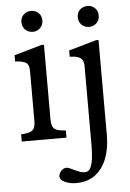

<svg xmlns="http://www.w3.org/2000/svg" viewBox="-63 -766 724 1069"><g transform="rotate(-5 299.0 -231.5)"><path d="M37 0V-40L58 -42Q95 -46 106 -61.5Q117 -77 117 -108V-388Q117 -426 95.5 -436Q74 -446 39 -447V-482L193 -526H207V-108Q207 -77 218 -61.5Q229 -46 266 -42L287 -40V0ZM152 -603Q127 -603 110 -619.5Q93 -636 93 -662Q93 -688 110 -704Q127 -720 152 -720Q176 -720 193 -704Q210 -688 210 -662Q210 -636 193 -619.5Q176 -603 152 -603ZM318 257Q285 257 257 244.5Q229 232 229 213Q229 200 237 188Q245 176 258.5 170Q272 164 288 171L332 191Q349 198 357.5 199.5Q366 201 372 201Q393 201 403.5 181Q414 161 418 128Q422 95 422 56V-388Q422 -420 404.5 -433Q387 -446 344 -447V-482L498 -526H512V9Q512 76 491.5 132.5Q471 189 428 223Q385 257 318 257ZM467 -603Q442 -603 425 -619.5Q408 -636 408 -662Q408 -688 425 -704Q442 -720 467 -720Q491 -720 508 -704Q525 -688 525 -662Q525 -636 508 -619.5Q491 -603 467 -603Z"/></g></svg>

Font: Hedvig Letters Serif 12pt
Style: Regular
Weight: 400
Designer: Alexander Örn & Tor Weibull
Foundry: Kanon Foundry
Version: Version 1.000; ttfautohint (v1.8.4.7-5d5b)